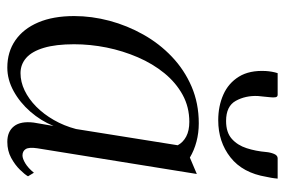

<svg xmlns="http://www.w3.org/2000/svg" viewBox="-150 -637 798 538"><g transform="rotate(90 249.0 -368.0)"><path d="M395.5 -73.5Q392 -50 397.8 -41Q403.5 -32 415.5 -32Q424.5 -32 437.8 -40Q451 -48 464 -64L474 -47.5Q469 -38.5 455.5 -24.8Q442 -11 422.2 -0.2Q402.5 10.5 377.5 10.5Q348.5 10.5 333.8 -8.2Q319 -27 323.5 -63.5L333 -119Q318.5 -83.5 292.8 -54Q267 -24.5 235 -7Q203 10.5 169.5 10.5Q125.5 10.5 93 -12Q60.5 -34.5 42.8 -76.2Q25 -118 25 -177Q25 -226 38.2 -275.8Q51.5 -325.5 76.8 -370.5Q102 -415.5 138.8 -450.5Q175.5 -485.5 222.5 -505.8Q269.5 -526 325.5 -526Q352.5 -526 377 -519.5Q401.5 -513 421.5 -501L467.5 -520.5ZM387 -467Q379 -482 362.5 -490.8Q346 -499.5 321.5 -499.5Q280 -499.5 245.8 -480.8Q211.5 -462 185 -429.5Q158.5 -397 140.5 -355.2Q122.5 -313.5 113.2 -267.8Q104 -222 104 -176.5Q104 -125.5 114 -92Q124 -58.5 142.2 -42.5Q160.5 -26.5 185 -26.5Q209.5 -26.5 233.5 -38Q257.5 -49.5 278.8 -70.5Q300 -91.5 316.2 -119.8Q332.5 -148 341.5 -182ZM245.5 -747Q251.5 -747 252.5 -741Q253.5 -735 252.5 -726.5Q252 -719 250.8 -709Q249.5 -699 249 -691.5Q247.5 -657 262.5 -629.8Q277.5 -602.5 319 -602.5Q351 -602.5 369 -618.5Q387 -634.5 395.2 -660Q403.5 -685.5 406 -715Q407 -726.5 411.2 -736.8Q415.5 -747 423.5 -747H480.5Q480 -743.5 479.5 -737.8Q479 -732 475.5 -715.5Q464.5 -649 421 -614.8Q377.5 -580.5 317 -580.5Q277.5 -580.5 245.2 -594.8Q213 -609 194.8 -638.5Q176.5 -668 179 -714Q179.5 -722 181 -730.8Q182.5 -739.5 185 -747Z"/></g></svg>

Font: Merriweather 120pt Light
Style: Italic
Weight: 300
Italic angle: -7.8°
Version: Version 2.101